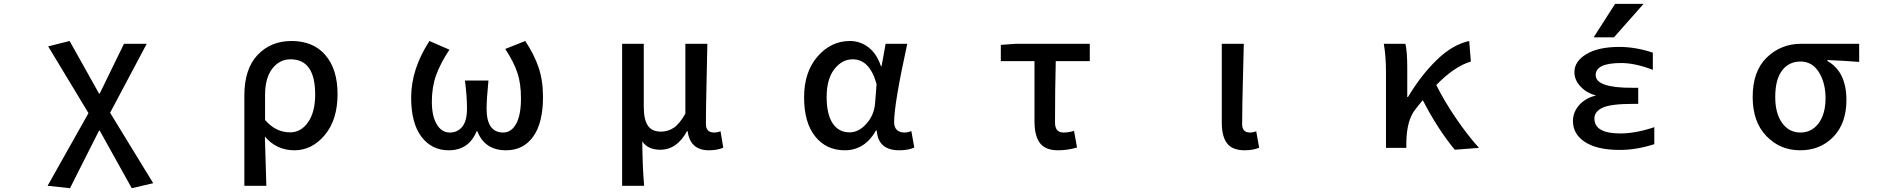

<svg xmlns="http://www.w3.org/2000/svg" viewBox="-20 -781 10040 1014"><path d="M349.6 212.9 231.4 200.2 447.3 -183.6 234.4 -536.1 347.7 -564.5 502.9 -287.1H506.8L634.8 -549.8H754.9L561.5 -185.5L789.1 186.5L675.8 212.9L506.8 -90.8H502.9Z M1270.5 200.2V-276.4Q1270.5 -417 1340.3 -490.7Q1410.2 -564.5 1519.5 -564.5Q1634.8 -564.5 1698.7 -489.7Q1762.7 -415 1762.7 -284.2Q1762.7 -148.4 1695.3 -67.9Q1627.9 12.7 1535.2 12.7Q1440.4 12.7 1378.9 -59.6Q1385.7 177.7 1386.7 200.2ZM1512.7 -82Q1569.3 -82 1606.9 -135.3Q1644.5 -188.5 1644.5 -282.2Q1644.5 -467.8 1514.6 -467.8Q1456.1 -467.8 1418 -418.5Q1379.9 -369.1 1379.9 -279.3V-147.5Q1435.5 -82 1512.7 -82Z M2349.6 12.7Q2259.8 12.7 2205.6 -59.1Q2151.4 -130.9 2151.4 -265.6Q2151.4 -416 2248 -564.5L2353.5 -518.6Q2305.7 -446.3 2283.2 -383.8Q2260.7 -321.3 2260.7 -244.1Q2260.7 -168 2286.6 -124.5Q2312.5 -81.1 2355.5 -81.1Q2396.5 -81.1 2421.4 -111.8Q2446.3 -142.6 2446.3 -207Q2446.3 -272.5 2435.5 -355.5H2559.6Q2549.8 -254.9 2549.8 -207Q2549.8 -81.1 2637.7 -81.1Q2680.7 -81.1 2706.1 -127.4Q2731.4 -173.8 2731.4 -261.7Q2731.4 -338.9 2712.9 -395.5Q2694.3 -452.1 2648.4 -522.5L2753.9 -564.5Q2800.8 -494.1 2824.2 -425.3Q2847.7 -356.4 2847.7 -268.6Q2847.7 -131.8 2795.9 -59.6Q2744.1 12.7 2652.3 12.7Q2540 12.7 2501 -87.9H2497.1Q2456.1 12.7 2349.6 12.7Z M3265.6 200.2V-549.8H3379.9V-217.8Q3379.9 -149.4 3401.4 -117.7Q3422.9 -85.9 3470.7 -85.9Q3507.8 -85.9 3538.1 -106Q3568.4 -126 3599.6 -180.7V-549.8H3715.8Q3714.8 -497.1 3711.4 -345.2Q3708 -193.4 3708 -126Q3708 -81.1 3752 -81.1Q3768.6 -81.1 3785.2 -87.9L3799.8 -1Q3767.6 12.7 3723.6 12.7Q3625 12.7 3611.3 -88.9H3608.4Q3555.7 9.8 3466.8 9.8Q3401.4 9.8 3372.1 -34.2Q3373 97.7 3381.8 200.2Z M4441.4 12.7Q4343.8 12.7 4285.2 -60.5Q4226.6 -133.8 4226.6 -266.6Q4226.6 -401.4 4297.9 -482.9Q4369.1 -564.5 4468.8 -564.5Q4522.5 -564.5 4565.9 -531.7Q4609.4 -499 4632.8 -430.7H4635.7L4657.2 -549.8H4771.5Q4702.1 -232.4 4702.1 -135.7Q4702.1 -108.4 4716.8 -94.7Q4731.4 -81.1 4755.9 -81.1Q4774.4 -81.1 4793 -88.9L4808.6 -2Q4777.3 12.7 4729.5 12.7Q4617.2 12.7 4610.4 -91.8H4606.4Q4546.9 12.7 4441.4 12.7ZM4466.8 -82Q4515.6 -82 4556.2 -127.9Q4596.7 -173.8 4601.6 -236.3L4609.4 -336.9Q4573.2 -467.8 4483.4 -467.8Q4426.8 -467.8 4386.2 -415.5Q4345.7 -363.3 4345.7 -268.6Q4345.7 -177.7 4377.4 -129.9Q4409.2 -82 4466.8 -82Z M5568.4 12.7Q5501 12.7 5472.2 -25.4Q5443.4 -63.5 5443.4 -139.6V-458H5265.6V-543.9L5345.7 -549.8H5735.4V-458H5555.7Q5551.8 -304.7 5551.8 -133.8Q5551.8 -81.1 5596.7 -81.1Q5623 -81.1 5652.3 -89.8L5668 -2Q5618.2 12.7 5568.4 12.7Z M6553.7 12.7Q6488.3 12.7 6460.4 -23.9Q6432.6 -60.5 6432.6 -132.8V-549.8H6548.8Q6547.9 -502 6545.4 -411.1Q6543 -320.3 6541.5 -250Q6540 -179.7 6540 -126Q6540 -81.1 6581.1 -81.1Q6597.7 -81.1 6614.3 -87.9L6629.9 -1Q6597.7 12.7 6553.7 12.7Z M7791 0 7663.1 9.8Q7573.2 -98.6 7494.1 -252Q7490.2 -247.1 7476.6 -231Q7462.9 -214.8 7456.1 -205.1Q7409.2 -148.4 7407.2 -30.3V0H7299.8V-393.6Q7299.8 -487.3 7288.1 -549.8H7402.3Q7412.1 -510.7 7412.1 -418.9V-268.6H7416Q7485.4 -384.8 7568.8 -465.3Q7652.3 -545.9 7739.3 -564.5L7748 -456.1Q7660.2 -429.7 7565.4 -332Q7606.4 -249 7668.9 -157.2Q7731.4 -65.4 7791 0Z M8509.8 -760.7H8660.2L8503.9 -584H8396.5ZM8537.1 -76.2Q8618.2 -76.2 8716.8 -109.4V-19.5Q8619.1 11.7 8532.2 10.7Q8415 10.7 8351.1 -30.8Q8287.1 -72.3 8287.1 -141.6Q8287.1 -191.4 8324.2 -230.5Q8358.4 -265.6 8409.2 -276.4Q8359.4 -290 8329.1 -322.3Q8294.9 -356.4 8294.9 -400.4Q8294.9 -457 8357.9 -495.1Q8420.9 -533.2 8532.2 -533.2Q8618.2 -533.2 8709 -502.9V-412.1Q8615.2 -448.2 8542 -448.2Q8407.2 -448.2 8407.2 -384.8Q8407.2 -316.4 8601.6 -317.4H8631.8V-232.4H8601.6Q8488.3 -232.4 8444.3 -212.4Q8400.4 -192.4 8400.4 -155.3Q8400.4 -76.2 8537.1 -76.2Z M9236.3 -268.6Q9236.3 -405.3 9311 -477.5Q9385.7 -549.8 9493.2 -549.8H9798.8V-454.1Q9710 -460.9 9630.9 -463.9V-459Q9731.4 -402.3 9731.4 -252.9Q9731.4 -129.9 9662.6 -58.6Q9593.8 12.7 9487.3 12.7Q9380.9 12.7 9308.6 -62.5Q9236.3 -137.7 9236.3 -268.6ZM9621.1 -262.7Q9621.1 -343.8 9585.9 -399.9Q9550.8 -456.1 9489.3 -456.1Q9427.7 -456.1 9391.6 -408.7Q9355.5 -361.3 9355.5 -268.6Q9355.5 -181.6 9392.1 -131.3Q9428.7 -81.1 9488.3 -81.1Q9547.9 -81.1 9584.5 -129.9Q9621.1 -178.7 9621.1 -262.7Z"/></svg>

Font: Gen Shin Gothic Monospace Medium
Style: Regular
Weight: 500
Designer: [Source Han Sans]
Ryoko NISHIZUKA  (kana & ideographs); Paul D. Hunt (Latin, Greek & Cyrillic); Wenlong ZHANG  (bopomofo
Version: Version 1.002.20150607